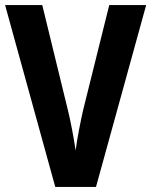

<svg xmlns="http://www.w3.org/2000/svg" viewBox="-20 -734 594 754"><path d="M554 -714H409L307 -304C298 -265 282 -186 277 -143C271 -186 256 -266 246 -304L146 -714H0L197 0H357Z"/></svg>

Font: Noto Sans Arabic UI Cn
Style: Bold
Weight: 700
Width: 3
Designer: Monotype Design Team, Nadine Chahine and Nizar Qandah
Foundry: Monotype Imaging Inc.
Version: Version 2.010